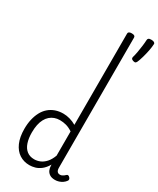

<svg xmlns="http://www.w3.org/2000/svg" viewBox="-351 -1554 1375 1668"><g transform="rotate(30 337.0 -720.0)"><path d="M262 17Q205 17 161 -11.5Q117 -40 92 -96.5Q67 -153 67 -236Q67 -287 77 -330.5Q87 -374 105.5 -409Q124 -444 152 -468.5Q180 -493 216 -506Q252 -519 296 -519Q328 -519 361.5 -509.5Q395 -500 426 -482V-1398Q426 -1409 435 -1414.5Q444 -1420 461 -1420Q479 -1420 487.5 -1414.5Q496 -1409 496 -1398V-93Q496 -68 505.5 -56Q515 -44 533 -44Q543 -44 551.5 -47.5Q560 -51 568.5 -57Q577 -63 586 -72Q593 -78 601 -75Q609 -72 615 -65Q622 -58 623.5 -49.5Q625 -41 620 -34Q609 -18 592.5 -6.5Q576 5 557 11Q538 17 519 17Q485 17 465 4Q445 -9 436 -29.5Q427 -50 427 -74Q427 -77 427 -79.5Q427 -82 427 -84Q403 -43 374.5 -21Q346 1 317 9Q288 17 262 17ZM139 -240Q139 -182 153.5 -138.5Q168 -95 198 -71.5Q228 -48 272 -48Q302 -48 330.5 -60Q359 -72 384 -99.5Q409 -127 426 -173V-416Q393 -438 362 -446.5Q331 -455 298 -455Q269 -455 244.5 -446Q220 -437 200.5 -420Q181 -403 167 -377Q153 -351 146 -317Q139 -283 139 -240ZM591 -1218Q577 -1223 573 -1230Q569 -1237 572 -1248Q579 -1271 585 -1304.5Q591 -1338 595.5 -1373Q600 -1408 601 -1434Q601 -1444 608.5 -1450.5Q616 -1457 636 -1457Q656 -1457 665.5 -1450.5Q675 -1444 674 -1434Q673 -1406 665.5 -1368Q658 -1330 647.5 -1293Q637 -1256 625 -1229Q621 -1222 615 -1217.5Q609 -1213 591 -1218Z"/></g></svg>

Font: Playwrite BE WAL Light
Style: Regular
Weight: 300
Version: Version 1.002